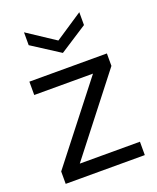

<svg xmlns="http://www.w3.org/2000/svg" viewBox="-135 -803 724 885"><g transform="rotate(-20 226.5 -361.0)"><path d="M32.7 0V-60.8L324.7 -434.5H36.5V-500H416.7V-438.9L125.6 -65.5H420.7V0ZM227 -571.6 91 -659.1V-722.2L227 -632.4L362.2 -722.2V-659.1Z"/></g></svg>

Font: Envelope Sans Variable
Style: Regular
Weight: 500
Designer: Andreas Rasmussen / Norman Anderson
Foundry: mail.de GmbH
Version: Version 1.150